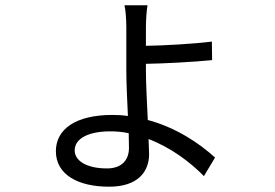

<svg xmlns="http://www.w3.org/2000/svg" viewBox="-20 -641 1040 725"><path d="M466 -138 467 -83C467 -35 438 -5 384 -5C307 -5 262 -34 262 -73C262 -119 316 -145 396 -145C420 -145 443 -143 466 -138ZM537 -621H450C454 -607 457 -568 457 -538C457 -504 457 -420 457 -379C457 -330 460 -264 463 -203C444 -206 424 -207 404 -207C267 -207 191 -154 191 -70C191 18 274 64 392 64C502 64 543 6 543 -59L541 -116C625 -84 698 -29 750 24L792 -46C734 -99 646 -159 538 -188C535 -254 531 -326 531 -374V-400C599 -401 711 -407 781 -414L780 -484C708 -475 598 -469 531 -468V-539C531 -566 534 -606 537 -621Z"/></svg>

Font: Source Han Sans JP
Style: Regular
Weight: 400
Designer: Ryoko NISHIZUKA 西塚涼子 (kana, bopomofo & ideographs); Paul D. Hunt (Latin, Greek & Cyrillic); Sandoll Communications 산돌커뮤니
Foundry: Adobe
Version: Version 2.004;hotconv 1.0.118;makeotfexe 2.5.65603